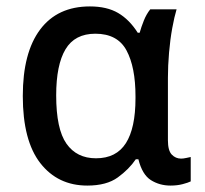

<svg xmlns="http://www.w3.org/2000/svg" viewBox="-20 -568 640 598"><path d="M252 10Q160 10 105.5 -60Q51 -130 51 -269Q51 -404 105 -476Q159 -548 260 -548Q313 -548 348 -527.5Q383 -507 409 -466H415Q420 -484 428 -504Q436 -524 448 -539H530Q523 -516 516.5 -480.5Q510 -445 506.5 -404Q503 -363 503 -326V-131Q503 -99 515 -86.5Q527 -74 544 -74Q551 -74 560 -76Q569 -78 574 -79V-3Q566 1 549 5.5Q532 10 511 10Q477 10 450 -7Q423 -24 411 -72H403Q382 -41 347 -15.5Q312 10 252 10ZM279 -75Q342 -75 372 -122Q402 -169 402 -262V-268Q402 -359 374 -411Q346 -463 277 -463Q213 -463 184 -414.5Q155 -366 155 -271Q155 -166 187 -120.5Q219 -75 279 -75Z"/></svg>

Font: Noto Sans Mono Medium
Style: Regular
Weight: 500
Designer: Monotype Design Team
Foundry: Monotype Imaging Inc.
Version: Version 2.014